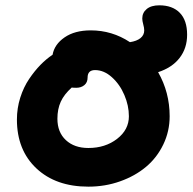

<svg xmlns="http://www.w3.org/2000/svg" viewBox="-20 -741 717 715"><path d="M309.1 -45.9Q188 -45.9 115.5 -114Q43 -182.1 43 -295.9Q43 -337.9 55.4 -377.2Q67.9 -416.5 88.4 -446.8Q108.9 -477.1 130.6 -499.3Q152.3 -521.5 175.8 -537.1Q182.6 -575.7 220.5 -601.8Q258.3 -627.9 317.9 -627.9Q397.5 -627.9 463.9 -584Q489.3 -587.9 503.2 -599.1Q517.1 -610.4 517.1 -627.9Q517.1 -637.2 513.4 -650.4Q509.8 -663.6 509.8 -671.9Q509.8 -693.8 526.4 -707.5Q543 -721.2 573.2 -721.2Q622.1 -721.2 649.4 -693.4Q676.8 -665.5 676.8 -611.8Q676.8 -561.5 648.9 -525.4Q621.1 -489.3 568.8 -472.2Q611.8 -397 611.8 -308.1Q611.8 -252 588.1 -202.9Q564.5 -153.8 523.7 -119.6Q482.9 -85.4 427.2 -65.7Q371.6 -45.9 309.1 -45.9ZM193.8 -298.8Q193.8 -248.5 225.3 -219.2Q256.8 -189.9 309.1 -189.9Q372.1 -189.9 416 -223.9Q460 -257.8 460 -308.1Q460 -347.7 443.1 -387.2Q426.3 -426.8 396.7 -453.4Q367.2 -480 334 -480Q306.2 -480 306.2 -452.1Q306.2 -434.1 294.2 -424.1Q282.2 -414.1 264.2 -414.1Q252.9 -414.1 247.1 -415Q218.8 -389.6 206.3 -362.3Q193.8 -335 193.8 -298.8Z"/></svg>

Font: Shantell Sans Irregular
Style: Bold
Weight: 700
Designer: Stephen Nixon, Anya Danilova, Shantell Martin
Foundry: Arrow Type
Version: Version 1.006;[9816181b4]